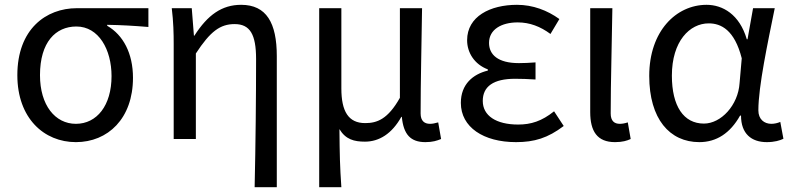

<svg xmlns="http://www.w3.org/2000/svg" viewBox="-20 -577 3288 797"><path d="M295 13C428 13 532 -85 532 -254C532 -356 491 -432 425 -470V-474C485 -473 535 -470 596 -465V-543H299C171 -543 52 -456 52 -265C52 -86 163 13 295 13ZM295 -63C209 -63 146 -140 146 -265C146 -402 211 -467 297 -467C390 -467 443 -371 443 -261C443 -139 382 -63 295 -63Z M1037 200H1129V-344C1129 -482 1086 -557 981 -557C901 -557 842 -515 787 -429H785L776 -543H693C700 -486 701 -438 701 -394V0H793V-355C853 -447 894 -477 954 -477C1018 -477 1043 -434 1043 -332C1043 -176 1041 23 1037 200Z M1305 200H1397C1391 114 1390 66 1389 -41C1415 2 1450 11 1495 11C1554 11 1607 -22 1646 -92H1648C1655 -19 1684 13 1746 13C1776 13 1794 7 1811 0L1799 -69C1785 -65 1775 -63 1765 -63C1742 -63 1726 -75 1726 -106C1726 -237 1730 -396 1732 -543H1640V-171C1590 -82 1545 -66 1496 -66C1426 -66 1397 -115 1397 -210V-543H1305Z M2122 13C2198 13 2254 -4 2320 -54L2280 -115C2229 -74 2184 -60 2131 -60C2039 -60 1984 -97 1984 -158C1984 -218 2028 -250 2118 -250C2145 -250 2171 -249 2203 -247V-318C2176 -316 2156 -315 2134 -315C2047 -315 2010 -350 2010 -399C2010 -455 2062 -484 2129 -484C2179 -484 2223 -467 2265 -436L2302 -498C2252 -534 2192 -557 2126 -557C2015 -557 1919 -509 1919 -410C1919 -359 1949 -310 2005 -289V-284C1943 -269 1893 -227 1893 -150C1893 -49 1987 13 2122 13Z M2533 13C2564 13 2583 7 2598 0L2586 -69C2574 -65 2563 -63 2553 -63C2530 -63 2515 -75 2515 -106C2515 -237 2520 -396 2522 -543H2430V-112C2430 -32 2459 13 2533 13Z M2883 13C2954 13 3011 -24 3052 -97H3056C3056 -22 3099 13 3163 13C3195 13 3218 6 3232 -1L3219 -71C3208 -66 3194 -63 3182 -63C3152 -63 3128 -82 3128 -119C3128 -218 3167 -400 3196 -543H3106L3083 -414H3080C3050 -517 2980 -557 2913 -557C2787 -557 2675 -448 2675 -262C2675 -83 2760 13 2883 13ZM2902 -64C2818 -64 2769 -136 2769 -263C2769 -406 2843 -480 2922 -480C2973 -480 3029 -453 3059 -335L3050 -232C3044 -140 2973 -64 2902 -64Z"/></svg>

Font: GenYoGothic2 TW R
Style: Regular
Weight: 400
Version: Version 2.100;PS 2.1;hotconv 16.6.51;makeotf.lib2.5.65220 DE